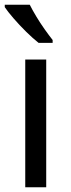

<svg xmlns="http://www.w3.org/2000/svg" viewBox="-21 -786 299 806"><path d="M173 0H85V-536H173ZM104 -766Q115 -744 131.5 -716.5Q148 -689 166.5 -663Q185 -637 200 -618V-606H141Q118 -624 89 -652.5Q60 -681 35.5 -709.5Q11 -738 -1 -756V-766Z"/></svg>

Font: Noto Sans Gothic
Style: Regular
Weight: 400
Designer: Monotype Design Team
Foundry: Monotype Imaging Inc.
Version: Version 2.001; ttfautohint (v1.8.4.7-5d5b)